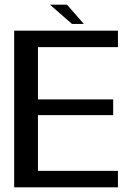

<svg xmlns="http://www.w3.org/2000/svg" viewBox="-20 -807 582 827"><path d="M41 0H488V-71H143.5V-311H467.5V-379H143.5V-604H488V-675H41ZM290 -704H341L268.5 -787H195Z"/></svg>

Font: Anybody UltraCondensed Thin
Style: Regular
Weight: 400
Version: Version 1.111